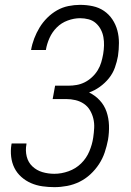

<svg xmlns="http://www.w3.org/2000/svg" viewBox="-20 -763 540 791"><path d="M204 8Q179 8 154.5 4.5Q130 1 108 -8.5Q86 -18 68 -34Q50 -50 39.5 -71Q29 -92 26 -117Q23 -142 27 -167L28 -172H89V-169Q84 -143 90 -118.5Q96 -94 113.5 -77.5Q131 -61 154.5 -54Q178 -47 204 -47Q233 -47 262.5 -57.5Q292 -68 314 -89.5Q336 -111 348 -139.5Q360 -168 364 -196Q367 -216 368 -236Q369 -256 364.5 -274.5Q360 -293 350.5 -309Q341 -325 325.5 -335.5Q310 -346 291 -350.5Q272 -355 252 -355H197L207 -410H262Q279 -410 296 -413Q313 -416 329 -424Q345 -432 359 -445Q373 -458 382.5 -473.5Q392 -489 397 -506Q402 -523 405 -540Q408 -558 408.5 -575.5Q409 -593 406 -610Q403 -627 395 -642Q387 -657 374.5 -668Q362 -679 345 -683.5Q328 -688 310 -688Q285 -688 259 -678.5Q233 -669 214 -650Q195 -631 184 -606.5Q173 -582 169 -557H108Q112 -581 121 -604.5Q130 -628 143 -649.5Q156 -671 174.5 -689.5Q193 -708 215 -720.5Q237 -733 261.5 -738Q286 -743 310 -743Q337 -743 362.5 -737.5Q388 -732 408.5 -718Q429 -704 443 -683Q457 -662 463.5 -637.5Q470 -613 470 -586Q470 -559 466 -532Q462 -509 453.5 -485Q445 -461 429 -441Q413 -421 391.5 -405.5Q370 -390 347 -382Q372 -370 391 -349.5Q410 -329 419 -302.5Q428 -276 429 -246.5Q430 -217 425 -187Q420 -161 411.5 -135.5Q403 -110 388 -87Q373 -64 352.5 -45Q332 -26 307.5 -14Q283 -2 256.5 3Q230 8 204 8Z"/></svg>

Font: Iosevka Curly Light
Style: Italic
Weight: 300
Italic angle: -9°
Monospace: yes
Designer: Belleve Invis
Foundry: Belleve Invis
Version: Version 22.1.2; ttfautohint (v1.8.4)